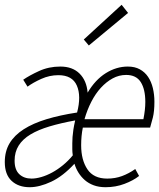

<svg xmlns="http://www.w3.org/2000/svg" viewBox="-44 -770 665 802"><path d="M80 12Q33 12 4.5 -14.5Q-24 -41 -24 -93Q-24 -138 -4 -171.5Q16 -205 55 -230Q94 -255 150 -272Q206 -289 278 -300Q296 -369 277 -412.5Q258 -456 200 -456Q163 -456 128.5 -440.5Q94 -425 71 -408L53 -437Q79 -455 119.5 -473.5Q160 -492 208 -492Q259 -492 288.5 -462.5Q318 -433 322 -383Q354 -437 398 -464.5Q442 -492 490 -492Q519 -492 540 -480.5Q561 -469 574.5 -449Q588 -429 594.5 -402Q601 -375 601 -345Q601 -305 594.5 -279Q588 -253 583 -237H302Q295 -203 295 -163Q295 -102 321 -63Q347 -24 404 -24Q437 -24 465.5 -34.5Q494 -45 521 -64L537 -35Q513 -16 476 -2Q439 12 397 12Q369 12 347.5 4Q326 -4 310.5 -17.5Q295 -31 284 -48.5Q273 -66 267 -86Q219 -34 170 -11Q121 12 80 12ZM88 -24Q106 -24 128.5 -30.5Q151 -37 174 -49.5Q197 -62 219 -80Q241 -98 260 -121Q259 -128 258.5 -134.5Q258 -141 258 -147Q258 -159 258 -171.5Q258 -184 259 -198Q260 -212 262.5 -228.5Q265 -245 270 -267Q210 -256 163 -242Q116 -228 83.5 -208.5Q51 -189 34 -162Q17 -135 17 -99Q17 -61 36.5 -42.5Q56 -24 88 -24ZM483 -457Q453 -457 426.5 -442.5Q400 -428 377.5 -403.5Q355 -379 337.5 -345Q320 -311 309 -272H555Q563 -312 563 -344Q563 -397 544 -427Q525 -457 483 -457ZM327 -580 306 -605 464 -750 491 -716Z"/></svg>

Font: Source Code Pro Light
Style: Italic
Weight: 300
Italic angle: -11°
Monospace: yes
Designer: Paul D. Hunt, Teo Tuominen
Foundry: Adobe Systems Incorporated
Version: Version 1.050;PS 1.000;hotconv 16.6.51;makeotf.lib2.5.65220